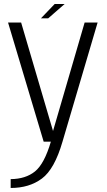

<svg xmlns="http://www.w3.org/2000/svg" viewBox="-20 -704 534 954"><path d="M197 0H290.5L465 -592H400.5L236 -27.5H251L85 -592H20ZM33 230Q125.5 230 188.2 183.2Q251 136.5 290.5 0L233 -1Q200.5 110 153.8 147.8Q107 185.5 33 186ZM183.5 -613H219.5L301 -684H251.5Z"/></svg>

Font: Anybody UltraCondensed Thin Light
Style: Regular
Weight: 300
Version: Version 1.111